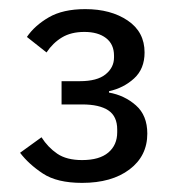

<svg xmlns="http://www.w3.org/2000/svg" viewBox="-20 -724 386 421"><path d="M115 -546H155Q193 -546 211.5 -561Q230 -576 230 -598V-602Q230 -627 212.5 -640.5Q195 -654 165 -654Q136 -654 116 -642Q96 -630 82 -609L39 -643Q56 -668 87 -686Q118 -704 167 -704Q223 -704 260 -679Q297 -654 297 -609Q297 -573 274 -552Q251 -531 219 -524V-521Q253 -515 278 -493Q303 -471 303 -431Q303 -382 264 -352.5Q225 -323 160 -323Q105 -323 74 -343.5Q43 -364 24 -389L71 -423Q85 -401 105.5 -387Q126 -373 160 -373Q198 -373 217.5 -389.5Q237 -406 237 -434V-440Q237 -469 217.5 -482Q198 -495 160 -495H115Z"/></svg>

Font: IBM Plex Sans
Style: Regular
Weight: 400
Designer: Mike Abbink, Paul van der Laan, Pieter van Rosmalen
Foundry: Bold Monday
Version: Version 3.201